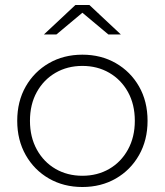

<svg xmlns="http://www.w3.org/2000/svg" viewBox="-20 -745 660 769"><path d="M310 4Q235 4 176 -30Q117 -64 83 -124Q49 -184 49 -261Q49 -339 83 -398.5Q117 -458 176 -492Q235 -526 310 -526Q385 -526 444 -492Q503 -458 537 -398.5Q571 -339 571 -261Q571 -184 537 -124Q503 -64 444 -30Q385 4 310 4ZM310 -41Q370 -41 417.5 -68.5Q465 -96 492.5 -146Q520 -196 520 -261Q520 -327 492.5 -376.5Q465 -426 417.5 -453.5Q370 -481 310 -481Q250 -481 202.5 -453.5Q155 -426 127.5 -376.5Q100 -327 100 -261Q100 -196 127.5 -146Q155 -96 202.5 -68.5Q250 -41 310 -41ZM156 -607 282 -725H338L464 -607H414L310 -694L206 -607Z"/></svg>

Font: Montserrat Light
Style: Regular
Weight: 300
Designer: Julieta Ulanovsky
Foundry: Julieta Ulanovsky
Version: Version 9.000; ttfautohint (v1.8.4.7-5d5b)